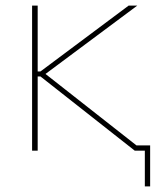

<svg xmlns="http://www.w3.org/2000/svg" viewBox="-20 -540 578 688"><path d="M95 0H115V-266H125L463 0H499V128H518V-19H469L143 -275L472 -520H441L125 -284H115V-520H95Z"/></svg>

Font: Fixel Display Thin
Style: Regular
Weight: 100
Designer: AlfaBravo + MacPaw
Foundry: Kyrylo Tkachov, Marchela Mozhyna, Serhii Makarenko, Maria Weinstein, Zakhar Kryvoshyya
Version: Version 1.211